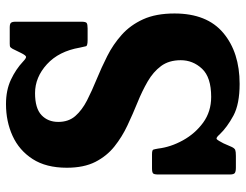

<svg xmlns="http://www.w3.org/2000/svg" viewBox="-110 -692 820 641"><g transform="rotate(-90 300.5 -372.0)"><path d="M461.5 -516Q449.5 -586 406 -625.8Q362.5 -665.5 309.5 -665.5Q259 -665.5 236.2 -644Q213.5 -622.5 213.5 -588Q213.5 -553.5 233.2 -531Q253 -508.5 285.2 -492Q317.5 -475.5 356 -459.8Q394.5 -444 433.2 -424.5Q472 -405 504.2 -376.2Q536.5 -347.5 556 -304.8Q575.5 -262 575.5 -200Q575.5 -91.5 510.5 -37Q445.5 17.5 340.5 17.5Q273 17.5 234.5 -3.2Q196 -24 172 -49Q160 -63 155.5 -58.5Q151 -54 142 -36.5L130 -9Q125.5 0.5 120 2.8Q114.5 5 100 5H61Q48 5 43 1.5Q38 -2 38 -15V-255Q38 -268 41.8 -271.5Q45.5 -275 58.5 -275H105.5Q119.5 -275 121 -270.5Q122.5 -266 124.5 -254.5Q129.5 -212.5 152 -171.8Q174.5 -131 211.2 -104.2Q248 -77.5 297 -77.5Q362.5 -77.5 391 -108Q419.5 -138.5 419.5 -179Q419.5 -218.5 400 -244.8Q380.5 -271 348.5 -289.5Q316.5 -308 278.2 -323.5Q240 -339 201.8 -357Q163.5 -375 131.5 -400.5Q99.5 -426 80 -464.2Q60.5 -502.5 60.5 -559.5Q60.5 -628.5 89.5 -673.5Q118.5 -718.5 166.8 -740.5Q215 -762.5 273 -762.5Q319.5 -762.5 354.5 -746Q389.5 -729.5 415 -705.5Q426 -695 430.8 -695.5Q435.5 -696 443.5 -712L457.5 -740.5Q461 -746 463.2 -748Q465.5 -750 474.5 -750H529Q540.5 -750 544.2 -746Q548 -742 548 -730.5V-510.5Q548 -496.5 543.8 -493.2Q539.5 -490 525.5 -490H487Q468 -490 466.2 -495.2Q464.5 -500.5 461.5 -516Z"/></g></svg>

Font: Besley* Narrow
Style: Bold
Weight: 700
Width: 4
Designer: Owen Earl
Foundry: indestructible type*
Version: Version 3.000; ttfautohint (v1.8.3)